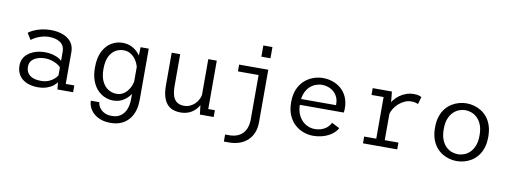

<svg xmlns="http://www.w3.org/2000/svg" viewBox="-69 -1104 4539 1713"><g transform="rotate(10 2200.0 -247.5)"><path d="M283.5 11Q240.5 11 204.8 0.2Q169 -10.5 143.2 -31.2Q117.5 -52 103.5 -82.2Q89.5 -112.5 89.5 -151.5Q89.5 -184 101 -209.5Q112.5 -235 133 -253.5Q153.5 -272 179.8 -284.2Q206 -296.5 235.2 -302.2Q264.5 -308 294 -308Q331.5 -308 362.8 -300Q394 -292 416 -280Q438 -268 447.5 -256.5V-339Q447.5 -370.5 435.5 -391.8Q423.5 -413 403.2 -425.5Q383 -438 357.8 -443.5Q332.5 -449 305.5 -449Q280 -449 256 -443.5Q232 -438 211.2 -429.8Q190.5 -421.5 174.2 -411.8Q158 -402 147.5 -393L110.5 -451.5Q128 -466 157.8 -479.8Q187.5 -493.5 226.8 -502.8Q266 -512 312 -512Q341 -512 371.2 -507Q401.5 -502 428.8 -490.5Q456 -479 477.8 -460Q499.5 -441 512 -413.8Q524.5 -386.5 524.5 -349.5V-61.5H602V0H460L453.5 -65Q444 -48.5 421.5 -31Q399 -13.5 364.2 -1.2Q329.5 11 283.5 11ZM300.5 -50Q342.5 -50 372.2 -63Q402 -76 420.5 -93.5Q439 -111 447.5 -125V-197Q437.5 -211 415 -224Q392.5 -237 363.5 -245.8Q334.5 -254.5 305.5 -254.5Q270.5 -254.5 238.5 -244.2Q206.5 -234 186 -212Q165.5 -190 165.5 -154.5Q165.5 -119 182.2 -95.8Q199 -72.5 229.2 -61.2Q259.5 -50 300.5 -50Z M977 211.5Q927 211.5 888.8 197.8Q850.5 184 824.2 160.2Q798 136.5 784.5 107.2Q771 78 771 47H848Q848 59.5 854.8 76.5Q861.5 93.5 876.8 110Q892 126.5 917 137.5Q942 148.5 978.5 148.5Q1027 148.5 1059 125.2Q1091 102 1106.5 62Q1122 22 1122 -27.5V-392.5L1125 -500H1199V-36.5Q1199 10.5 1189.2 49Q1179.5 87.5 1160.5 117.8Q1141.5 148 1114.5 169Q1087.5 190 1053 200.8Q1018.5 211.5 977 211.5ZM965.5 11Q927.5 11 890.2 -4.5Q853 -20 822.5 -52Q792 -84 773.8 -133.5Q755.5 -183 755.5 -251Q755.5 -341.5 785.5 -399.2Q815.5 -457 862.5 -484Q909.5 -511 960.5 -511Q1007 -511 1043.8 -493Q1080.5 -475 1106.2 -445.5Q1132 -416 1145.5 -381.2Q1159 -346.5 1159 -313L1126.5 -302.5Q1121.5 -329 1110 -354.8Q1098.5 -380.5 1080 -401.2Q1061.5 -422 1036.8 -434.5Q1012 -447 981.5 -447Q942 -447 908 -426.8Q874 -406.5 853.2 -363.2Q832.5 -320 832.5 -251Q832.5 -183 854 -139.2Q875.5 -95.5 910.2 -74.2Q945 -53 985 -53Q1015.5 -53 1040.2 -66.5Q1065 -80 1083 -102.5Q1101 -125 1111.8 -152.8Q1122.5 -180.5 1125.5 -209.5L1160 -198.5Q1160 -164 1147 -127Q1134 -90 1109 -58.8Q1084 -27.5 1048 -8.2Q1012 11 965.5 11Z M1575.5 11.5Q1536.5 11.5 1505 -0.5Q1473.5 -12.5 1451.8 -38.5Q1430 -64.5 1418.5 -105.5Q1407 -146.5 1407 -204.5V-500H1484V-216Q1484 -158 1496.2 -122Q1508.5 -86 1533.8 -69.2Q1559 -52.5 1598 -52.5Q1625.5 -52.5 1650.8 -63.8Q1676 -75 1695.8 -95Q1715.5 -115 1727.5 -141.2Q1739.5 -167.5 1741 -198L1767.5 -192Q1767.5 -153 1755 -116.8Q1742.5 -80.5 1718.2 -51.5Q1694 -22.5 1658.2 -5.5Q1622.5 11.5 1575.5 11.5ZM1750.5 0 1738.5 -101.5V-500H1815.5V-40.5L1797.5 -61.5H1875.5V0Z M2003 200V136H2039.5Q2078 136 2108.5 125Q2139 114 2160.5 92.2Q2182 70.5 2193.5 37.8Q2205 5 2205 -39V-438.5H2018V-500H2282V-26Q2282 30.5 2264.2 72.8Q2246.5 115 2214.8 143.5Q2183 172 2140.2 186Q2097.5 200 2047.5 200ZM2201 -705.5H2283.5V-604H2201Z M2776 11Q2733 11 2690 -4.2Q2647 -19.5 2611.5 -51.2Q2576 -83 2554.5 -132.5Q2533 -182 2533 -251Q2533 -320 2554.8 -369.5Q2576.5 -419 2612.2 -450.5Q2648 -482 2691.2 -497Q2734.5 -512 2778 -512Q2823.5 -512 2866 -497.2Q2908.5 -482.5 2942 -453.2Q2975.5 -424 2995 -380.2Q3014.5 -336.5 3014.5 -278.5Q3014.5 -270 3013.8 -259Q3013 -248 3011.5 -240.5H2594V-293.5H2932Q2932 -297 2932 -298.2Q2932 -299.5 2932 -303Q2932 -350 2910.5 -383Q2889 -416 2853.8 -433.2Q2818.5 -450.5 2778.5 -450.5Q2750 -450.5 2720.8 -439.5Q2691.5 -428.5 2667 -404.8Q2642.5 -381 2627.8 -343Q2613 -305 2613 -251.5Q2613 -184.5 2637.2 -140Q2661.5 -95.5 2699.8 -73.2Q2738 -51 2779.5 -51Q2819.5 -51 2849.5 -63.5Q2879.5 -76 2898.5 -95Q2917.5 -114 2924 -133L2996 -96.5Q2986 -76.5 2966.5 -57.2Q2947 -38 2919 -22.8Q2891 -7.5 2855 1.8Q2819 11 2776 11Z M3228 0V-61.5H3337.5V-438.5H3228V-500H3402L3414.5 -374.5V-61.5H3538.5V0ZM3413 -291.5 3377.5 -303.5Q3378.5 -335.5 3390.8 -366Q3403 -396.5 3423.5 -423Q3444 -449.5 3471.2 -469.2Q3498.5 -489 3530.8 -500.5Q3563 -512 3597.5 -512Q3629.5 -512 3646.5 -506.5Q3663.5 -501 3669.5 -497.5L3650.5 -429.5Q3645.5 -433.5 3629.5 -438.2Q3613.5 -443 3587.5 -443Q3557 -443 3528 -429.8Q3499 -416.5 3474.8 -394.8Q3450.5 -373 3434.2 -346Q3418 -319 3413 -291.5Z M4077.5 11Q4045.5 11 4011.8 2.2Q3978 -6.5 3946.8 -25.5Q3915.5 -44.5 3890.5 -75.2Q3865.5 -106 3851 -149.5Q3836.5 -193 3836.5 -251Q3836.5 -308.5 3851 -352Q3865.5 -395.5 3890.5 -426Q3915.5 -456.5 3946.8 -475.5Q3978 -494.5 4011.8 -503.2Q4045.5 -512 4077.5 -512Q4110 -512 4143.8 -503.2Q4177.5 -494.5 4208.8 -475.5Q4240 -456.5 4265 -426Q4290 -395.5 4304.5 -352Q4319 -308.5 4319 -251Q4319 -193 4304.5 -149.5Q4290 -106 4265 -75.2Q4240 -44.5 4208.8 -25.5Q4177.5 -6.5 4143.8 2.2Q4110 11 4077.5 11ZM4077.5 -51Q4104 -51 4132 -60.8Q4160 -70.5 4184.5 -93.5Q4209 -116.5 4224.5 -155Q4240 -193.5 4240 -251Q4240 -307.5 4224.5 -345.8Q4209 -384 4184.5 -407Q4160 -430 4132 -440Q4104 -450 4077.5 -450Q4051.5 -450 4023.2 -440Q3995 -430 3970.8 -407Q3946.5 -384 3931 -345.8Q3915.5 -307.5 3915.5 -251Q3915.5 -193.5 3931 -155Q3946.5 -116.5 3970.8 -93.5Q3995 -70.5 4023.2 -60.8Q4051.5 -51 4077.5 -51Z"/></g></svg>

Font: Trispace Thin Light
Style: Regular
Weight: 300
Version: Version 1.210